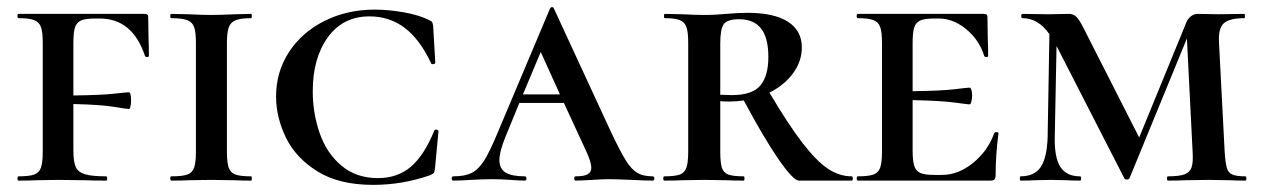

<svg xmlns="http://www.w3.org/2000/svg" viewBox="-20 -507 3546 539"><path d="M397 -398Q398 -379 398 -350Q398 -347 393 -347Q388 -347 387 -350Q352 -455 260 -455H246Q220 -455 207.5 -449.5Q195 -444 190.5 -430Q186 -416 186 -386V-239Q265 -240 300.5 -244Q336 -248 342 -248Q345 -248 346.5 -241Q348 -234 348 -226Q348 -217 346.5 -209Q345 -201 342 -201Q336 -201 300.5 -207Q265 -213 186 -215V-85Q186 -53 192.5 -38.5Q199 -24 218 -18Q237 -12 278 -12Q281 -12 281 -6Q281 0 278 0Q241 0 220 -1L143 -2L81 -1Q63 0 32 0Q29 0 29 -6Q29 -12 32 -12Q62 -12 76 -17Q90 -22 95 -36.5Q100 -51 100 -81V-387Q100 -417 95 -431Q90 -445 76 -450.5Q62 -456 32 -456Q29 -456 29 -462Q29 -468 32 -468H387Q396 -468 396 -460Z M685 -12Q687 -12 687 -6Q687 0 685 0Q656 0 639 -1L572 -2L508 -1Q491 0 461 0Q458 0 458 -6Q458 -12 461 -12Q492 -12 506 -17Q520 -22 525 -36.5Q530 -51 530 -81V-387Q530 -417 525 -431Q520 -445 505.5 -450.5Q491 -456 461 -456Q458 -456 458 -462Q458 -468 461 -468L508 -467Q548 -465 572 -465Q599 -465 641 -467L685 -468Q687 -468 687 -462Q687 -456 685 -456Q655 -456 641 -450Q627 -444 622 -429.5Q617 -415 617 -385V-81Q617 -51 622 -36.5Q627 -22 641 -17Q655 -12 685 -12Z M1184 -451Q1191 -448 1193 -445Q1195 -442 1196 -434L1202 -331Q1202 -328 1196.5 -327Q1191 -326 1190 -330Q1159 -396 1116.5 -428.5Q1074 -461 1017 -461Q943 -461 900.5 -402.5Q858 -344 858 -251Q858 -189 877.5 -133Q897 -77 938.5 -42Q980 -7 1041 -7Q1096 -7 1133.5 -39Q1171 -71 1199 -140Q1201 -144 1206 -143Q1211 -142 1211 -139L1201 -33Q1200 -25 1198 -22Q1196 -19 1187 -15Q1110 12 1027 12Q932 12 871 -26Q810 -64 782.5 -121Q755 -178 755 -236Q755 -305 791 -360.5Q827 -416 890.5 -448Q954 -480 1032 -480Q1070 -480 1113 -472.5Q1156 -465 1184 -451Z M1812 0Q1794 0 1752 -2Q1710 -4 1690 -4Q1674 -4 1642 -2Q1610 0 1596 0Q1592 0 1592 -6Q1592 -12 1596 -12Q1620 -12 1630 -18Q1640 -24 1640 -36Q1640 -52 1625 -84L1563 -218H1438L1399 -123Q1382 -81 1382 -58Q1382 -33 1399.5 -22.5Q1417 -12 1453 -12Q1458 -12 1458 -6Q1458 0 1453 0Q1439 0 1413 -2Q1385 -4 1361 -4Q1336 -4 1302 -2Q1272 0 1253 0Q1248 0 1248 -6Q1248 -12 1253 -12Q1284 -12 1303 -21Q1322 -30 1338 -54.5Q1354 -79 1376 -132L1524 -483Q1526 -487 1530 -487Q1534 -487 1535 -483L1695 -137Q1721 -82 1737 -56.5Q1753 -31 1769.5 -21.5Q1786 -12 1812 -12Q1817 -12 1817 -6Q1817 0 1812 0ZM1552 -242 1498 -361 1448 -242Z M2371 0H2223Q2207 0 2165.5 -60Q2124 -120 2068 -225Q2048 -222 2027 -222Q2010 -222 2002 -223V-81Q2002 -51 2006.5 -36.5Q2011 -22 2024.5 -17Q2038 -12 2068 -12Q2070 -12 2070 -6Q2070 0 2068 0Q2039 0 2022 -1L1956 -2L1894 -1Q1876 0 1845 0Q1842 0 1842 -6Q1842 -12 1845 -12Q1875 -12 1888.5 -17Q1902 -22 1907 -36.5Q1912 -51 1912 -81V-387Q1912 -417 1907 -431Q1902 -445 1888.5 -450.5Q1875 -456 1846 -456Q1844 -456 1844 -462Q1844 -468 1846 -468L1895 -467Q1933 -465 1956 -465Q1975 -465 1991 -466Q2007 -467 2019 -468Q2052 -471 2079 -471Q2153 -471 2192 -446Q2231 -421 2231 -374Q2231 -335 2206.5 -301.5Q2182 -268 2140 -247Q2194 -156 2233 -105.5Q2272 -55 2304 -33.5Q2336 -12 2371 -12Q2374 -12 2374 -6Q2374 0 2371 0ZM2034 -240Q2092 -240 2114.5 -267Q2137 -294 2137 -347Q2137 -401 2116.5 -427Q2096 -453 2055 -453Q2022 -453 2012 -439.5Q2002 -426 2002 -385V-241Z M2783 -133Q2775 -71 2775 -15Q2775 -7 2772 -3.5Q2769 0 2760 0H2388Q2385 0 2385 -6Q2385 -12 2388 -12Q2418 -12 2432 -17Q2446 -22 2451 -36.5Q2456 -51 2456 -81V-387Q2456 -417 2451 -431Q2446 -445 2432 -450.5Q2418 -456 2388 -456Q2385 -456 2385 -462Q2385 -468 2388 -468H2743Q2752 -468 2752 -460L2753 -398Q2754 -379 2754 -350Q2754 -347 2749 -347Q2744 -347 2743 -350Q2729 -395 2692.5 -425Q2656 -455 2616 -455H2602Q2576 -455 2563.5 -449.5Q2551 -444 2546.5 -430Q2542 -416 2542 -386V-251Q2624 -252 2660 -256.5Q2696 -261 2702 -261Q2705 -261 2707 -254.5Q2709 -248 2709 -239Q2709 -230 2707 -222Q2705 -214 2702 -214Q2697 -214 2661 -219Q2625 -224 2542 -226V-85Q2542 -56 2546.5 -41.5Q2551 -27 2563.5 -21.5Q2576 -16 2602 -16H2625Q2670 -16 2711.5 -49.5Q2753 -83 2771 -133Q2772 -136 2777.5 -136Q2783 -136 2783 -133Z M3476 0Q3449 0 3433 -1L3373 -2L3306 -1Q3289 0 3259 0Q3256 0 3256 -6Q3256 -12 3259 -12Q3290 -12 3305 -17.5Q3320 -23 3325 -37Q3330 -51 3328 -81L3312 -399L3151 -7Q3149 -3 3144 -3Q3138 -3 3136 -7L2946 -378L2941 -121Q2940 -64 2957 -38Q2974 -12 3012 -12Q3015 -12 3015 -6Q3015 0 3012 0Q2989 0 2976 -1L2930 -2L2884 -1Q2870 0 2845 0Q2843 0 2843 -6Q2843 -12 2845 -12Q2884 -12 2901.5 -38Q2919 -64 2921 -121L2926 -411Q2895 -456 2850 -456Q2847 -456 2847 -462Q2847 -468 2850 -468L2923 -467L2981 -468Q2994 -468 3003 -458.5Q3012 -449 3028 -416L3178 -121L3310 -443Q3314 -454 3323 -461Q3332 -468 3341 -468L3400 -467L3473 -468Q3475 -468 3475 -462Q3475 -456 3473 -456Q3433 -456 3416.5 -442.5Q3400 -429 3402 -389L3418 -81Q3420 -50 3424 -36Q3428 -22 3439.5 -17Q3451 -12 3476 -12Q3479 -12 3479 -6Q3479 0 3476 0Z"/></svg>

Font: Cormorant SC SemiBold
Style: Regular
Weight: 600
Designer: Christian Thalmann (Catharsis Fonts)
Version: Version 3.000